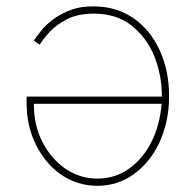

<svg xmlns="http://www.w3.org/2000/svg" viewBox="-20 -577 617 605"><path d="M286.9 8.5Q253.9 8.5 224.6 -1.1Q195.3 -10.7 170.8 -27.9Q146.3 -45.1 126.8 -68.9Q107.2 -92.7 93.4 -120.7Q63.9 -179.7 63.9 -250V-272.7H490.1Q490.1 -340.9 465.9 -400.6Q442.1 -459.2 392 -498.6Q344.5 -534.1 275.6 -534.1Q225.5 -534.1 190.7 -516.3Q157 -498.9 135.7 -475.5Q125.4 -464.1 117.7 -454.2Q110.1 -444.2 105.1 -436.1L86.6 -448.9Q95.9 -463.4 111.5 -482.4Q127.1 -501.4 150.4 -518.1Q173.7 -534.8 204.5 -546.2Q235.4 -557.5 275.6 -556.8Q313.2 -556.8 345 -546.7Q376.8 -536.6 402.9 -518.1Q429 -499.6 449.2 -474.3Q469.5 -448.9 483.3 -418.3Q512.8 -354 512.8 -274.1Q512.8 -231.9 504.6 -195Q496.4 -158 481.9 -127Q467.3 -95.9 447.1 -71.2Q426.8 -46.5 402.3 -28.8Q351.2 8.5 286.9 8.5ZM286.9 -14.2Q341.6 -14.2 386 -45.1Q408 -60.7 426 -82Q443.9 -103.3 457 -129.4Q470.2 -155.5 478.3 -185.9Q486.5 -216.3 489.3 -250H86.6Q86.6 -182.5 113.6 -129.6Q140.6 -77.1 186.4 -45.1Q232.2 -14.2 286.9 -14.2Z"/></svg>

Font: Linik Sans Thin
Style: Regular
Weight: 100
Designer: Fonts by Rasmus Andersson / Changes by Cristiano Sobral with parts from Marc Monis
Foundry: rsms
Version: Version 3.020; ttfautohint (v1.6)